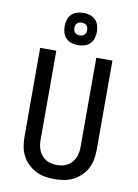

<svg xmlns="http://www.w3.org/2000/svg" viewBox="-104 -1049 809 1125"><g transform="rotate(10 300.0 -486.5)"><path d="M300 8Q271 8 242.5 3Q214 -2 188.5 -15Q163 -28 142 -48.5Q121 -69 108 -94.5Q95 -120 90 -148.5Q85 -177 85 -206V-735H181V-206Q181 -190 183.5 -173Q186 -156 192.5 -141Q199 -126 210 -113Q221 -100 235.5 -91.5Q250 -83 266.5 -79.5Q283 -76 300 -76Q317 -76 333.5 -79.5Q350 -83 364.5 -91.5Q379 -100 390 -113Q401 -126 407.5 -141Q414 -156 416.5 -173Q419 -190 419 -206V-735H515V-206Q515 -177 510 -148.5Q505 -120 492 -94.5Q479 -69 458 -48.5Q437 -28 411.5 -15Q386 -2 357.5 3Q329 8 300 8ZM300 -789Q281 -789 262 -794.5Q243 -800 229 -814Q215 -828 209.5 -847Q204 -866 204 -885Q204 -904 209.5 -923Q215 -942 229 -956Q243 -970 262 -975.5Q281 -981 300 -981Q319 -981 338 -975.5Q357 -970 371 -956Q385 -942 390.5 -923Q396 -904 396 -885Q396 -866 390.5 -847Q385 -828 371 -814Q357 -800 338 -794.5Q319 -789 300 -789ZM300 -847Q308 -847 315.5 -849.5Q323 -852 328 -857Q333 -862 335.5 -869.5Q338 -877 338 -885Q338 -893 335.5 -900.5Q333 -908 328 -913Q323 -918 315.5 -920.5Q308 -923 300 -923Q292 -923 284.5 -920.5Q277 -918 272 -913Q267 -908 264.5 -900.5Q262 -893 262 -885Q262 -877 264.5 -869.5Q267 -862 272 -857Q277 -852 284.5 -849.5Q292 -847 300 -847Z"/></g></svg>

Font: Iosevka Fixed Curly Md Ex
Style: Regular
Weight: 500
Width: 7
Monospace: yes
Designer: Belleve Invis
Foundry: Belleve Invis
Version: Version 30.1.2